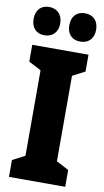

<svg xmlns="http://www.w3.org/2000/svg" viewBox="-101 -975 556 1022"><g transform="rotate(10 177.0 -464.0)"><path d="M8 -851C8 -803 36 -775 79 -775C124 -775 152 -805 152 -851C152 -898 124 -928 79 -928C36 -928 8 -900 8 -851ZM201 -851C201 -804 228 -775 273 -775C319 -775 346 -805 346 -851C346 -898 319 -928 273 -928C229 -928 201 -900 201 -851ZM329 0V-91L262 -126V-588L329 -623V-714H25V-623L92 -588V-126L25 -91V0Z"/></g></svg>

Font: Noto Sans Armenian ExtraCondensed Black
Style: Regular
Weight: 900
Width: 2
Designer: Monotype Design Team
Foundry: Monotype Imaging Inc.
Version: Version 2.008